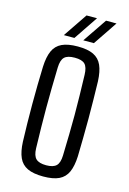

<svg xmlns="http://www.w3.org/2000/svg" viewBox="-117 -811 589 876"><g transform="rotate(15 177.5 -373.5)"><path d="M178 7Q131.5 7 103.5 -6.2Q75.5 -19.5 62.8 -48Q50 -76.5 48 -123Q46.5 -163.5 45.8 -208.2Q45 -253 45 -299.2Q45 -345.5 45.8 -390.5Q46.5 -435.5 48 -477Q50 -523.5 62.8 -552Q75.5 -580.5 103.5 -593.8Q131.5 -607 178 -607Q225 -607 252.5 -593.8Q280 -580.5 292.8 -552Q305.5 -523.5 307.5 -477Q308.5 -436.5 309.2 -391.5Q310 -346.5 310 -300.5Q310 -254.5 309.2 -209.2Q308.5 -164 307.5 -123Q305.5 -77 292.8 -48.2Q280 -19.5 252.5 -6.2Q225 7 178 7ZM178 -46Q211 -46 225.5 -60Q240 -74 241 -109Q242.5 -162.5 243.5 -209Q244.5 -255.5 244.5 -300Q244.5 -344.5 243.5 -391Q242.5 -437.5 241 -490.5Q240 -526 226 -540Q212 -554 178 -554Q144 -554 129.5 -540Q115 -526 114 -490.5Q112.5 -437.5 111.8 -391Q111 -344.5 111 -299.8Q111 -255 111.8 -208.5Q112.5 -162 114 -109Q115 -74 129.8 -60Q144.5 -46 178 -46ZM102.5 -640.5 179.5 -754H229L152.5 -640.5ZM194.5 -640.5 271.5 -754H321L244.5 -640.5Z"/></g></svg>

Font: Big Shoulders Display Thin
Style: Regular
Weight: 400
Version: Version 2.002